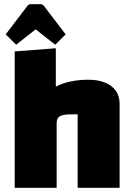

<svg xmlns="http://www.w3.org/2000/svg" viewBox="-20 -895 635 915"><path d="M50 0V-650L246 -665V-482Q278 -499 317.5 -507Q357 -515 400 -515Q471 -515 510.5 -484.5Q550 -454 550 -400V0H350V-350H319Q280 -350 265 -341Q250 -332 250 -308V0ZM57 -682 7 -731 110 -866Q116 -875 126 -875H174Q184 -875 190 -866L293 -731L243 -682L150 -755Z"/></svg>

Font: Changa ExtraBold
Style: Regular
Weight: 800
Designer: Eduardo Rodriguez Tunni
Foundry: Eduardo Rodriguez Tunni
Version: Version 3.002; ttfautohint (v1.8.2)